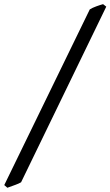

<svg xmlns="http://www.w3.org/2000/svg" viewBox="-70 -738 523 909"><path d="M433.1 -706.5 29.8 125Q20.5 130.9 -2 138.9Q-24.4 147 -35.2 150.9L-49.8 138.2L355 -693.4Q367.2 -701.2 386 -708Q404.8 -714.8 418 -718.3Z"/></svg>

Font: Dai Banna SIL
Style: Italic
Weight: 400
Italic angle: -11°
Designer: Victor Gaultney
Foundry: SIL International
Version: Version 4.000